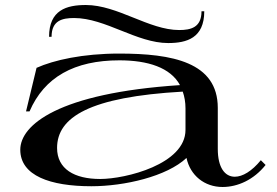

<svg xmlns="http://www.w3.org/2000/svg" viewBox="-20 -729 1105 767"><path d="M345 15C477 15 646 -24 725 -98C740 -28 797 18 869 18C930 18 994 -11 1041 -70L1022 -89C986 -45 949 -23 918 -23C878 -23 850 -60 850 -134V-298C850 -481 668 -515 456 -515C311 -515 195 -489 126 -458L84 -284H98C157 -421 277 -488 457 -488C571 -488 661 -459 699 -389C211 -357 61 -229 61 -131C61 -27 181 15 345 15ZM380 -14C277 -14 208 -54 208 -138C208 -261 338 -342 710 -363C717 -343 721 -321 721 -296V-210C721 -73 482 -14 380 -14ZM276 -657C401 -657 526 -557 652 -557C726 -557 796 -577 796 -684H785C785 -619 742 -609 696 -609C575 -609 450 -709 323 -709C246 -709 176 -689 176 -582H186C186 -648 230 -657 276 -657Z"/></svg>

Font: Sprat Extended Medium
Style: Regular
Weight: 500
Width: 9
Designer: Ethan Nakache
Foundry: Collletttivo
Version: Version 2.000;Glyphs 3.2 (3217)